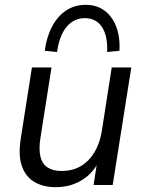

<svg xmlns="http://www.w3.org/2000/svg" viewBox="-20 -765 601 794"><path d="M210 9Q158 9 121.5 -13Q85 -35 70 -79.5Q55 -124 66 -193L112 -486H193L147 -193Q140 -148 147 -118Q154 -88 176 -73Q198 -58 234 -58Q281 -58 315 -78.5Q349 -99 371 -136Q393 -173 401 -223L442 -486H523L446 0H367L384 -110H394Q371 -54 322.5 -22.5Q274 9 210 9ZM216 -550 165 -555Q173 -614 196 -656.5Q219 -699 254 -722Q289 -745 334 -745Q379 -745 411 -722Q443 -699 460 -656.5Q477 -614 474 -555L423 -550Q426 -617 401.5 -653.5Q377 -690 331 -690Q285 -690 255 -653.5Q225 -617 216 -550Z"/></svg>

Font: Nunito Sans 12pt ExtraLight 12pt
Style: Italic
Weight: 400
Italic angle: -9°
Version: Version 3.101;gftools[0.9.27]